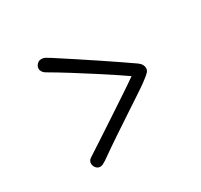

<svg xmlns="http://www.w3.org/2000/svg" viewBox="-120 -747 890 852"><g transform="rotate(-30 325.0 -321.5)"><path d="M168 -49Q160 -49 153.5 -53.5Q147 -58 143 -65.5Q139 -73 139 -81Q139 -88 142 -94Q145 -100 151 -104Q189 -129 234.5 -158.5Q280 -188 326.5 -219Q373 -250 415.5 -278Q458 -306 489 -328Q472 -340 437.5 -363Q403 -386 358 -415Q313 -444 263.5 -475Q214 -506 166 -534Q158 -539 153 -546.5Q148 -554 148 -562Q148 -571 152 -577.5Q156 -584 163 -589Q170 -594 179 -594Q191 -594 200.5 -588.5Q210 -583 223 -575Q266 -547 313.5 -516Q361 -485 405.5 -455Q450 -425 485.5 -401Q521 -377 542 -362Q554 -353 558.5 -344.5Q563 -336 563 -327Q563 -317 556.5 -309Q550 -301 530 -286Q518 -276 483.5 -253Q449 -230 401 -198.5Q353 -167 300 -131.5Q247 -96 199 -62Q191 -57 183.5 -53Q176 -49 168 -49Z"/></g></svg>

Font: Playpen Sans Light
Style: Regular
Weight: 300
Designer: Laura Meseguer, Veronika Burian, José Scaglione
Foundry: TypeTogether
Version: Version 1.001